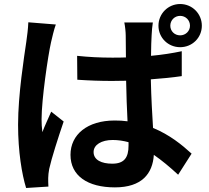

<svg xmlns="http://www.w3.org/2000/svg" viewBox="-20 -880 1040 956"><path d="M121 -769C120 -738 115 -700 111 -672C100 -596 70 -409 70 -259C70 -125 89 -12 110 56L221 49C220 35 220 18 220 7C220 -3 222 -25 225 -39C237 -93 269 -193 297 -275L235 -324C221 -291 204 -257 191 -222C188 -243 187 -267 187 -286C187 -385 219 -603 234 -669C238 -687 250 -738 258 -758ZM620 -155C620 -96 599 -65 539 -65C486 -65 446 -83 446 -123C446 -159 485 -183 541 -183C568 -183 594 -179 620 -172ZM885 -625C838 -615 786 -607 732 -602C732 -646 734 -683 735 -705C736 -726 738 -749 741 -768H599C603 -749 606 -719 606 -703C606 -682 607 -642 607 -594C584 -593 561 -593 538 -593C478 -593 421 -596 364 -602L365 -483C423 -479 480 -477 538 -477C561 -477 584 -478 608 -478C609 -408 612 -337 615 -276C595 -279 573 -280 551 -280C415 -280 331 -210 331 -109C331 -5 416 53 552 53C686 53 740 -15 746 -109C785 -82 825 -49 867 -10L934 -115C887 -158 825 -209 742 -243C738 -310 733 -390 731 -485C785 -489 838 -494 885 -501ZM877 -704C849 -704 828 -725 828 -752C828 -779 849 -801 877 -801C904 -801 926 -780 926 -752C926 -725 904 -704 877 -704ZM877 -860C817 -860 769 -812 769 -752C769 -692 817 -645 877 -645C937 -645 985 -692 985 -752C985 -812 937 -860 877 -860Z"/></svg>

Font: Genne Gothic Bold
Style: Regular
Weight: 700
Designer: Ryoko NISHIZUKA (kana & ideographs); Paul D. Hunt (Latin, Greek & Cyrillic); Wenlong ZHANG (bopomofo); Sandoll Communica
Foundry: Adobe Systems Incorporated
Version: Version 1.004;PS 1.004;hotconv 16.6.51;makeotf.lib2.5.65220